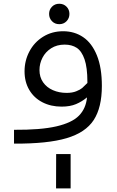

<svg xmlns="http://www.w3.org/2000/svg" viewBox="-20 -784 640 1048"><path d="M455 -252.5Q427.5 -229.5 395 -215.8Q362.5 -202 316 -202Q257.5 -202 211.5 -225.8Q165.5 -249.5 139.8 -293.2Q114 -337 114 -394.5Q114 -453 140.5 -503.2Q167 -553.5 215.2 -583.5Q263.5 -613.5 324.5 -613.5Q386.5 -613.5 434 -581.2Q481.5 -549 508.8 -482Q536 -415 536 -315.5Q536 -197 491.5 -128.8Q447 -60.5 343.5 -29.8Q240 1 56.5 0V-75.5Q202 -74.5 287.5 -94.2Q373 -114 411 -152.8Q449 -191.5 455 -252.5ZM344 -277Q374.5 -277 396.2 -285.8Q418 -294.5 428.5 -303.5Q439 -312.5 457 -331V-337.5Q457 -415.5 441.5 -460.2Q426 -505 399 -522.8Q372 -540.5 333 -540.5Q290.5 -540.5 259.2 -520.5Q228 -500.5 211.8 -468.8Q195.5 -437 195.5 -401.5Q195.5 -363 215.2 -334.8Q235 -306.5 268.8 -291.8Q302.5 -277 344 -277ZM303.5 -763.5Q327.5 -763.5 343.2 -747.5Q359 -731.5 359 -708Q359 -684.5 343.2 -668.2Q327.5 -652 303.5 -652Q279.5 -652 263.8 -668.2Q248 -684.5 248 -708Q248 -731.5 263.8 -747.5Q279.5 -763.5 303.5 -763.5ZM286.5 57H365.5V244.5H286Z"/></svg>

Font: JuliaMono
Style: Italic
Weight: 400
Italic angle: -9°
Monospace: yes
Designer: cormullion
Foundry: corm
Version: Version 0.057; ttfautohint (v1.8.4)